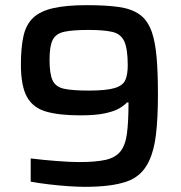

<svg xmlns="http://www.w3.org/2000/svg" viewBox="-20 -716 701 744"><path d="M309 8Q282 8 245.5 5.5Q209 3 170.5 -1.5Q132 -6 99 -12V-102Q148 -96 200.5 -92Q253 -88 286 -88Q351 -88 389 -96.5Q427 -105 446.5 -129Q466 -153 472 -199Q478 -245 478 -319H472Q462 -308 443 -296.5Q424 -285 387.5 -277Q351 -269 291 -269Q210 -269 159 -283.5Q108 -298 84.5 -340.5Q61 -383 61 -466Q61 -532 71 -576.5Q81 -621 108.5 -647Q136 -673 186.5 -684.5Q237 -696 316 -696Q390 -696 440 -689Q490 -682 521.5 -659.5Q553 -637 569 -590Q582 -551 587 -492.5Q592 -434 592 -350Q592 -259 584.5 -195.5Q577 -132 557 -91Q530 -33 471 -12.5Q412 8 309 8ZM324 -365Q393 -365 425 -375Q457 -385 466 -406.5Q475 -428 475 -463Q475 -527 461.5 -556Q448 -585 415 -592.5Q382 -600 324 -600Q262 -600 229.5 -593Q197 -586 184.5 -562Q172 -538 172 -485Q172 -429 184 -404Q196 -379 228.5 -372Q261 -365 324 -365Z"/></svg>

Font: Saira Medium
Style: Regular
Weight: 500
Designer: Hector Gatti with collaboration of the Omnibus-Type team
Foundry: Omnibus-Type
Version: Version 1.100; ttfautohint (v1.8.3)